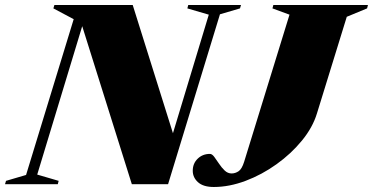

<svg xmlns="http://www.w3.org/2000/svg" viewBox="-72 -735 1488 766"><path d="M162 -13.5 158.5 0H-52L-48 -13.5L32 -37L222 -658.5L141 -701.5L145 -715H457.5L618 -203.5L761 -676.5L675.5 -701.5L679 -715H889.5L885.5 -701.5L805.5 -678L598.5 0H454L256 -630.5L76.5 -38.5ZM1192.5 -282.5Q1175.5 -226.5 1132.5 -174Q1089.5 -121.5 1031.2 -79.8Q973 -38 907.8 -13.5Q842.5 11 781 11Q739 11 718 -8Q697 -27 697 -53.5Q697 -83 716.8 -102Q736.5 -121 765.5 -121Q774 -121 782.8 -109.2Q791.5 -97.5 801.8 -82Q812 -66.5 824.2 -54.8Q836.5 -43 852 -43Q866.5 -43 879.8 -51.8Q893 -60.5 902 -89.5L1083 -676.5L1015 -701.5L1018.5 -715H1396L1392.5 -701.5L1311.5 -668Z"/></svg>

Font: Newsreader 72pt ExtraBold
Style: Italic
Weight: 800
Italic angle: -17°
Designer: Hugues Gentile
Foundry: Production Type
Version: Version 1.003; ttfautohint (v1.8.3)